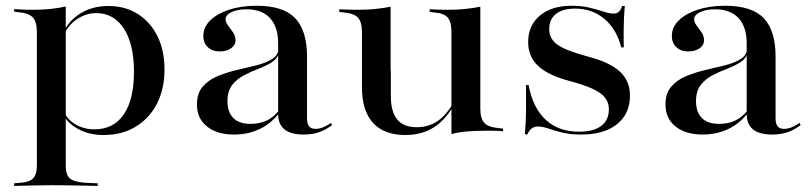

<svg xmlns="http://www.w3.org/2000/svg" viewBox="-20 -447 2767 654"><path d="M154.8 183.9Q121 183.9 92.3 184.7Q63.7 185.5 28.2 186.3V177.4L46 175.8Q79 174.2 92.3 160.9Q105.6 147.6 105.6 116.1V-207.3H204V116.1Q204 137.9 210.1 150.4Q216.1 162.9 231.9 168.5Q247.6 174.2 275 175.8L312.9 177.4V186.3Q283.1 185.5 257.3 185.1Q231.5 184.7 206.9 184.3Q182.3 183.9 154.8 183.9ZM349.2 -426.6Q406.5 -426.6 449.6 -399.2Q492.7 -371.8 516.5 -323.4Q540.3 -275 540.3 -210.5Q540.3 -143.5 514.5 -93.5Q488.7 -43.5 441.9 -15.3Q395.2 12.9 332.3 12.9Q283.9 12.9 246.8 -7.3Q209.7 -27.4 196.8 -55.6L199.2 -64.5Q209.7 -39.5 237.9 -23Q266.1 -6.5 301.6 -6.5Q366.9 -6.5 401.6 -57.3Q436.3 -108.1 436.3 -202.4Q436.3 -296.8 402 -349.6Q367.7 -402.4 307.3 -402.4Q273.4 -402.4 241.9 -381.5Q210.5 -360.5 192.7 -319.4L191.1 -327.4Q212.1 -375.8 253.6 -401.2Q295.2 -426.6 349.2 -426.6ZM105.6 -207.3V-337.9Q105.6 -372.6 91.9 -387.5Q78.2 -402.4 41.9 -405.6L28.2 -407.3V-416.1Q50 -414.5 62.9 -414.1Q75.8 -413.7 91.9 -413.7Q124.2 -413.7 152 -416.5Q179.8 -419.4 204 -425V-416.1V-207.3Z M927.4 -207.3V-299.2Q927.4 -355.6 899.6 -385.5Q871.8 -415.3 819.4 -415.3Q788.7 -415.3 768.5 -405.6Q748.4 -396 748.4 -381.5Q748.4 -371 756.9 -360.1Q765.3 -349.2 773.8 -336.7Q782.3 -324.2 782.3 -309.7Q782.3 -293.5 767.3 -282.7Q752.4 -271.8 728.2 -271.8Q703.2 -271.8 687.9 -286.3Q672.6 -300.8 672.6 -324.2Q672.6 -354.8 696.4 -377.8Q720.2 -400.8 760.9 -414.1Q801.6 -427.4 854 -427.4Q945.2 -427.4 985.5 -385.1Q1025.8 -342.7 1025.8 -254V-207.3ZM777.4 11.3Q719.4 11.3 685.1 -16.1Q650.8 -43.5 650.8 -91.1Q650.8 -129 670.6 -152Q690.3 -175 721.8 -187.9Q753.2 -200.8 788.3 -208.9Q823.4 -216.9 855.2 -225Q887.1 -233.1 907.7 -246.4Q928.2 -259.7 929 -282.3L929.8 -266.9Q925 -246.8 905.6 -234.7Q886.3 -222.6 860.9 -212.9Q835.5 -203.2 811.3 -190.7Q787.1 -178.2 771 -157.7Q754.8 -137.1 754.8 -102.4Q754.8 -65.3 774.6 -45.2Q794.4 -25 833.9 -25Q863.7 -25 887.5 -35.9Q911.3 -46.8 930.6 -71V-61.3Q902.4 -25 863.3 -6.9Q824.2 11.3 777.4 11.3ZM1025.8 -44.4Q1025.8 -25.8 1032.7 -16.9Q1039.5 -8.1 1054.8 -8.1Q1066.9 -8.1 1079.4 -12.9Q1091.9 -17.7 1107.3 -28.2L1111.3 -21Q1088.7 -4 1066.1 3.6Q1043.5 11.3 1014.5 11.3Q971 11.3 949.2 -6Q927.4 -23.4 927.4 -58.9V-207.3H1025.8Z M1310.5 -415.3V-207.3H1212.9V-337.1Q1212.9 -372.6 1199.2 -387.1Q1185.5 -401.6 1148.4 -404.8L1135.5 -406.5V-415.3Q1157.3 -414.5 1170.2 -414.1Q1183.1 -413.7 1199.2 -413.7Q1231.5 -413.7 1259.3 -416.5Q1287.1 -419.4 1310.5 -424.2ZM1311.3 -207.3V-121Q1311.3 -66.1 1333.1 -39.9Q1354.8 -13.7 1400 -13.7Q1446 -13.7 1479.8 -41.5Q1513.7 -69.4 1541.1 -129L1542.7 -122.6Q1512.9 -54 1468.5 -20.6Q1424.2 12.9 1361.3 12.9Q1287.9 12.9 1250.4 -28.6Q1212.9 -70.2 1212.9 -149.2V-207.3ZM1517.7 0V-207.3H1616.1V-78.2Q1616.1 -42.7 1629.8 -28.2Q1643.5 -13.7 1679.8 -10.5L1693.5 -8.9V0Q1671.8 -1.6 1658.9 -1.6Q1646 -1.6 1629.8 -1.6Q1597.6 -1.6 1569.8 0.8Q1541.9 3.2 1517.7 9.7ZM1616.1 -415.3V-207.3H1517.7V-337.9Q1517.7 -372.6 1504.8 -387.5Q1491.9 -402.4 1456.5 -404.8L1443.5 -406.5V-415.3Q1465.3 -414.5 1477.8 -414.1Q1490.3 -413.7 1505.6 -413.7Q1537.1 -413.7 1564.9 -416.5Q1592.7 -419.4 1616.1 -424.2Z M1959.7 11.3Q1921.8 11.3 1894.4 4.4Q1866.9 -2.4 1847.6 -9.3Q1828.2 -16.1 1812.1 -16.1Q1787.9 -16.1 1776.6 10.5H1767.7Q1769.4 -8.9 1770.6 -30.2Q1771.8 -51.6 1771.8 -81.9Q1771.8 -112.1 1771.8 -157.3H1780.6Q1795.2 -79 1839.1 -38.7Q1883.1 1.6 1952.4 1.6Q2001.6 1.6 2027.8 -18.1Q2054 -37.9 2054 -74.2Q2054 -108.9 2023.8 -130.2Q1993.5 -151.6 1923.4 -170.2Q1848.4 -189.5 1813.7 -221.8Q1779 -254 1779 -303.2Q1779 -360.5 1819 -394Q1858.9 -427.4 1926.6 -427.4Q1960.5 -427.4 1987.5 -421Q2014.5 -414.5 2035.1 -407.7Q2055.6 -400.8 2070.2 -400.8Q2080.6 -400.8 2087.5 -406.5Q2094.4 -412.1 2099.2 -426.6H2108.1Q2106.5 -408.9 2105.6 -389.9Q2104.8 -371 2104.4 -346Q2104 -321 2104.8 -285.5H2096Q2080.6 -347.6 2038.7 -382.7Q1996.8 -417.7 1938.7 -417.7Q1896.8 -417.7 1873.8 -399.6Q1850.8 -381.5 1850.8 -347.6Q1850.8 -314.5 1879.4 -294.4Q1908.1 -274.2 1983.9 -254Q2058.1 -234.7 2091.9 -202.8Q2125.8 -171 2125.8 -121Q2125.8 -58.9 2081.5 -23.8Q2037.1 11.3 1959.7 11.3Z M2523.4 -207.3V-299.2Q2523.4 -355.6 2495.6 -385.5Q2467.7 -415.3 2415.3 -415.3Q2384.7 -415.3 2364.5 -405.6Q2344.4 -396 2344.4 -381.5Q2344.4 -371 2352.8 -360.1Q2361.3 -349.2 2369.8 -336.7Q2378.2 -324.2 2378.2 -309.7Q2378.2 -293.5 2363.3 -282.7Q2348.4 -271.8 2324.2 -271.8Q2299.2 -271.8 2283.9 -286.3Q2268.5 -300.8 2268.5 -324.2Q2268.5 -354.8 2292.3 -377.8Q2316.1 -400.8 2356.9 -414.1Q2397.6 -427.4 2450 -427.4Q2541.1 -427.4 2581.5 -385.1Q2621.8 -342.7 2621.8 -254V-207.3ZM2373.4 11.3Q2315.3 11.3 2281 -16.1Q2246.8 -43.5 2246.8 -91.1Q2246.8 -129 2266.5 -152Q2286.3 -175 2317.7 -187.9Q2349.2 -200.8 2384.3 -208.9Q2419.4 -216.9 2451.2 -225Q2483.1 -233.1 2503.6 -246.4Q2524.2 -259.7 2525 -282.3L2525.8 -266.9Q2521 -246.8 2501.6 -234.7Q2482.3 -222.6 2456.9 -212.9Q2431.5 -203.2 2407.3 -190.7Q2383.1 -178.2 2366.9 -157.7Q2350.8 -137.1 2350.8 -102.4Q2350.8 -65.3 2370.6 -45.2Q2390.3 -25 2429.8 -25Q2459.7 -25 2483.5 -35.9Q2507.3 -46.8 2526.6 -71V-61.3Q2498.4 -25 2459.3 -6.9Q2420.2 11.3 2373.4 11.3ZM2621.8 -44.4Q2621.8 -25.8 2628.6 -16.9Q2635.5 -8.1 2650.8 -8.1Q2662.9 -8.1 2675.4 -12.9Q2687.9 -17.7 2703.2 -28.2L2707.3 -21Q2684.7 -4 2662.1 3.6Q2639.5 11.3 2610.5 11.3Q2566.9 11.3 2545.2 -6Q2523.4 -23.4 2523.4 -58.9V-207.3H2621.8Z"/></svg>

Font: Playfair 144pt SemiExpanded SemiBold
Style: Regular
Weight: 600
Width: 6
Designer: Claus Eggers Sørensen
Foundry: Claus Eggers Sørensen
Version: Version 2.203